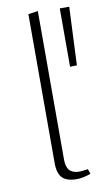

<svg xmlns="http://www.w3.org/2000/svg" viewBox="-83 -755 436 800"><g transform="rotate(-10 134.5 -355.0)"><path d="M96 -78V-708L137 -714V-85Q137 -54 150.5 -39.5Q164 -25 192 -25Q200 -25 228 -29L235 -8Q201 4 176 4Q134 4 115 -15Q96 -34 96 -78ZM229 -462V-709H269L258 -463Z"/></g></svg>

Font: Ysabeau Infant Light
Style: Regular
Weight: 300
Designer: Christian Thalmann (Catharsis Fonts)
Version: Version 0.003